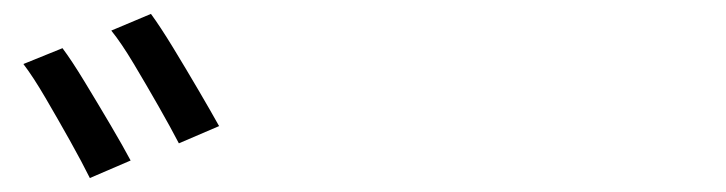

<svg xmlns="http://www.w3.org/2000/svg" viewBox="-20 -860 1040 275"><path d="M69.5 -791Q82.7 -773.4 101.2 -742.9Q119.7 -712.5 138.1 -681.3Q156.5 -650.1 167.1 -630.1L108.7 -605Q97.9 -626.8 80.5 -658Q63.1 -689.1 45.2 -719.7Q27.3 -750.3 13.5 -768.3ZM196.2 -840.1Q209.4 -822.1 227.9 -791.8Q246.4 -761.4 264.5 -730.5Q282.6 -699.6 293.8 -679.4L236.2 -654.7Q224.8 -676.7 207.2 -707.6Q189.6 -738.5 171.6 -768.6Q153.6 -798.7 139.4 -816.2Z"/></svg>

Font: Noto Sans TC
Style: Regular
Weight: 100
Designer: Ryoko NISHIZUKA 西塚涼子 (kana, bopomofo & ideographs); Paul D. Hunt (Latin, Greek & Cyrillic); Sandoll Communications 산돌커뮤니
Foundry: Adobe
Version: Version 2.004;hotconv 1.0.118;makeotfexe 2.5.65603